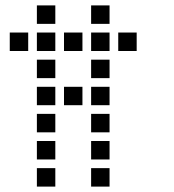

<svg xmlns="http://www.w3.org/2000/svg" viewBox="-20 -704 640 708"><path d="M117 -684Q116 -684 116 -684Q116 -684 116 -683V-617Q116 -616 116 -616Q116 -616 117 -616H183Q184 -616 184 -616Q184 -616 184 -617V-683Q184 -684 184 -684Q184 -684 183 -684ZM317 -684Q316 -684 316 -684Q316 -684 316 -683V-617Q316 -616 316 -616Q316 -616 317 -616H383Q384 -616 384 -616Q384 -616 384 -617V-683Q384 -684 384 -684Q384 -684 383 -684ZM17 -584Q16 -584 16 -584Q16 -584 16 -583V-517Q16 -516 16 -516Q16 -516 17 -516H83Q84 -516 84 -516Q84 -516 84 -517V-583Q84 -584 84 -584Q84 -584 83 -584ZM117 -584Q116 -584 116 -584Q116 -584 116 -583V-517Q116 -516 116 -516Q116 -516 117 -516H183Q184 -516 184 -516Q184 -516 184 -517V-583Q184 -584 184 -584Q184 -584 183 -584ZM217 -584Q216 -584 216 -584Q216 -584 216 -583V-517Q216 -516 216 -516Q216 -516 217 -516H283Q284 -516 284 -516Q284 -516 284 -517V-583Q284 -584 284 -584Q284 -584 283 -584ZM317 -584Q316 -584 316 -584Q316 -584 316 -583V-517Q316 -516 316 -516Q316 -516 317 -516H383Q384 -516 384 -516Q384 -516 384 -517V-583Q384 -584 384 -584Q384 -584 383 -584ZM417 -584Q416 -584 416 -584Q416 -584 416 -583V-517Q416 -516 416 -516Q416 -516 417 -516H483Q484 -516 484 -516Q484 -516 484 -517V-583Q484 -584 484 -584Q484 -584 483 -584ZM117 -484Q116 -484 116 -484Q116 -484 116 -483V-417Q116 -416 116 -416Q116 -416 117 -416H183Q184 -416 184 -416Q184 -416 184 -417V-483Q184 -484 184 -484Q184 -484 183 -484ZM317 -484Q316 -484 316 -484Q316 -484 316 -483V-417Q316 -416 316 -416Q316 -416 317 -416H383Q384 -416 384 -416Q384 -416 384 -417V-483Q384 -484 384 -484Q384 -484 383 -484ZM117 -384Q116 -384 116 -384Q116 -384 116 -383V-317Q116 -316 116 -316Q116 -316 117 -316H183Q184 -316 184 -316Q184 -316 184 -317V-383Q184 -384 184 -384Q184 -384 183 -384ZM217 -384Q216 -384 216 -384Q216 -384 216 -383V-317Q216 -316 216 -316Q216 -316 217 -316H283Q284 -316 284 -316Q284 -316 284 -317V-383Q284 -384 284 -384Q284 -384 283 -384ZM317 -384Q316 -384 316 -384Q316 -384 316 -383V-317Q316 -316 316 -316Q316 -316 317 -316H383Q384 -316 384 -316Q384 -316 384 -317V-383Q384 -384 384 -384Q384 -384 383 -384ZM117 -284Q116 -284 116 -284Q116 -284 116 -283V-217Q116 -216 116 -216Q116 -216 117 -216H183Q184 -216 184 -216Q184 -216 184 -217V-283Q184 -284 184 -284Q184 -284 183 -284ZM317 -284Q316 -284 316 -284Q316 -284 316 -283V-217Q316 -216 316 -216Q316 -216 317 -216H383Q384 -216 384 -216Q384 -216 384 -217V-283Q384 -284 384 -284Q384 -284 383 -284ZM117 -184Q116 -184 116 -184Q116 -184 116 -183V-117Q116 -116 116 -116Q116 -116 117 -116H183Q184 -116 184 -116Q184 -116 184 -117V-183Q184 -184 184 -184Q184 -184 183 -184ZM317 -184Q316 -184 316 -184Q316 -184 316 -183V-117Q316 -116 316 -116Q316 -116 317 -116H383Q384 -116 384 -116Q384 -116 384 -117V-183Q384 -184 384 -184Q384 -184 383 -184ZM117 -84Q116 -84 116 -84Q116 -84 116 -83V-17Q116 -16 116 -16Q116 -16 117 -16H183Q184 -16 184 -16Q184 -16 184 -17V-83Q184 -84 184 -84Q184 -84 183 -84ZM317 -84Q316 -84 316 -84Q316 -84 316 -83V-17Q316 -16 316 -16Q316 -16 317 -16H383Q384 -16 384 -16Q384 -16 384 -17V-83Q384 -84 384 -84Q384 -84 383 -84Z"/></svg>

Font: Doto SemiBold
Style: Regular
Weight: 600
Monospace: yes
Version: Version 1.000